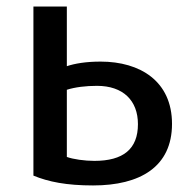

<svg xmlns="http://www.w3.org/2000/svg" viewBox="-20 -552 586 586"><path d="M82 -532H184V-350C208 -358 242 -364 287 -364C408 -364 505 -304 505 -174C505 -43 408 14 264 14C183 14 128 3 82 -16ZM401 -173C401 -245 356 -290 276 -290C242 -290 209 -286 184 -278V-73C203 -66 238 -61 268 -61C356 -61 401 -97 401 -173Z"/></svg>

Font: Repo Medium
Style: Regular
Weight: 500
Designer: Stefan Peev
Foundry: Context Ltd
Version: Version 1.502